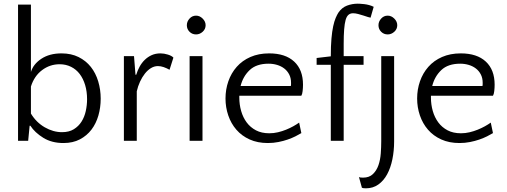

<svg xmlns="http://www.w3.org/2000/svg" viewBox="-20 -765 2756 1043"><path d="M325 12Q261 12 215 -16.5Q169 -45 145 -82H141L133 0H78V-740H148V-374Q161 -417 205 -446Q249 -475 314 -475Q367 -475 407 -455Q447 -435 473.5 -401.5Q500 -368 513.5 -323Q527 -278 527 -229Q527 -181 514.5 -137.5Q502 -94 477 -61Q452 -28 414 -8Q376 12 325 12ZM317 -47Q355 -47 381 -63Q407 -79 423 -104.5Q439 -130 446 -162Q453 -194 453 -226Q453 -268 442.5 -303Q432 -338 413 -363Q394 -388 366 -402Q338 -416 304 -416Q251 -416 208.5 -384Q166 -352 148 -295V-148Q177 -100 223 -73.5Q269 -47 317 -47Z M901 -386Q885 -395 869 -400.5Q853 -406 838 -406Q818 -406 800 -395Q782 -384 767 -365Q752 -346 740.5 -321Q729 -296 723 -269V0H653V-460H708L716 -359H720Q727 -382 738.5 -403Q750 -424 766.5 -440Q783 -456 804 -465.5Q825 -475 852 -475Q871 -475 892 -468.5Q913 -462 922 -452Z M1080 0H1010V-460H1080ZM995 -628Q995 -648 1009.5 -664Q1024 -680 1045 -680Q1065 -680 1081 -664Q1097 -648 1097 -628Q1097 -607 1081 -592.5Q1065 -578 1045 -578Q1024 -578 1009.5 -592.5Q995 -607 995 -628Z M1442 -475Q1530 -475 1578 -430.5Q1626 -386 1626 -305Q1626 -288 1624 -270.5Q1622 -253 1617 -245H1280V-235Q1280 -197 1290 -162Q1300 -127 1320 -100Q1340 -73 1370.5 -57Q1401 -41 1443 -41Q1467 -41 1490 -46.5Q1513 -52 1534 -60.5Q1555 -69 1573 -79Q1591 -89 1605 -99L1617 -42Q1604 -34 1585 -24.5Q1566 -15 1543 -7Q1520 1 1492.5 6.5Q1465 12 1435 12Q1379 12 1336 -7.5Q1293 -27 1264 -60.5Q1235 -94 1220 -138Q1205 -182 1205 -230Q1205 -279 1220.5 -323.5Q1236 -368 1266 -402Q1296 -436 1340.5 -455.5Q1385 -475 1442 -475ZM1439 -419Q1373 -419 1336.5 -384.5Q1300 -350 1287 -298H1560Q1561 -303 1561 -307Q1561 -311 1561 -316Q1561 -341 1551 -360.5Q1541 -380 1524 -393Q1507 -406 1485 -412.5Q1463 -419 1439 -419Z M1777 -413H1700V-450L1777 -459Q1777 -515 1780.5 -555Q1784 -595 1790 -622.5Q1796 -650 1803.5 -667.5Q1811 -685 1818 -696Q1837 -724 1865 -734.5Q1893 -745 1923 -745Q1927 -745 1937 -744.5Q1947 -744 1959.5 -742.5Q1972 -741 1985 -737.5Q1998 -734 2010 -728L1993 -669Q1990 -669 1979 -672.5Q1968 -676 1954.5 -680.5Q1941 -685 1925.5 -689Q1910 -693 1898 -693Q1883 -693 1873 -684.5Q1863 -676 1857.5 -656.5Q1852 -637 1849.5 -605Q1847 -573 1847 -526V-460H1955V-413H1847V0H1777Z M2121 3Q2121 54 2111.5 100.5Q2102 147 2083 182Q2064 217 2035 237.5Q2006 258 1968 258Q1952 258 1946 255L1930 197Q1936 200 1952 200Q1986 200 2006 180.5Q2026 161 2036 132Q2046 103 2048.5 68Q2051 33 2051 2V-460H2121ZM2036 -628Q2036 -648 2050.5 -664Q2065 -680 2086 -680Q2106 -680 2122 -664Q2138 -648 2138 -628Q2138 -607 2122 -592.5Q2106 -578 2086 -578Q2065 -578 2050.5 -592.5Q2036 -607 2036 -628Z M2483 -475Q2571 -475 2619 -430.5Q2667 -386 2667 -305Q2667 -288 2665 -270.5Q2663 -253 2658 -245H2321V-235Q2321 -197 2331 -162Q2341 -127 2361 -100Q2381 -73 2411.5 -57Q2442 -41 2484 -41Q2508 -41 2531 -46.5Q2554 -52 2575 -60.5Q2596 -69 2614 -79Q2632 -89 2646 -99L2658 -42Q2645 -34 2626 -24.5Q2607 -15 2584 -7Q2561 1 2533.5 6.5Q2506 12 2476 12Q2420 12 2377 -7.5Q2334 -27 2305 -60.5Q2276 -94 2261 -138Q2246 -182 2246 -230Q2246 -279 2261.5 -323.5Q2277 -368 2307 -402Q2337 -436 2381.5 -455.5Q2426 -475 2483 -475ZM2480 -419Q2414 -419 2377.5 -384.5Q2341 -350 2328 -298H2601Q2602 -303 2602 -307Q2602 -311 2602 -316Q2602 -341 2592 -360.5Q2582 -380 2565 -393Q2548 -406 2526 -412.5Q2504 -419 2480 -419Z"/></svg>

Font: Quattrocento Sans
Style: Regular
Weight: 400
Designer: Pablo Impallari
Foundry: Pablo Impallari, Igino Marini, Brenda Gallo
Version: Version 2.000